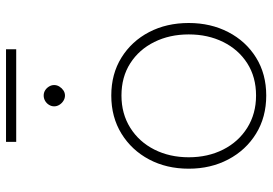

<svg xmlns="http://www.w3.org/2000/svg" viewBox="-150 -726 883 622"><g transform="rotate(-90 291.0 -415.5)"><path d="M292 6Q222 6 168.5 -27Q115 -60 85 -117Q55 -174 55 -245Q55 -317 85 -373.5Q115 -430 168.5 -463Q222 -496 292 -496Q362 -496 415 -463Q468 -430 497.5 -373.5Q527 -317 527 -245Q527 -174 497.5 -117Q468 -60 415 -27Q362 6 292 6ZM292 -27Q352 -27 396.5 -55.5Q441 -84 465.5 -133.5Q490 -183 490 -245Q490 -307 465.5 -356.5Q441 -406 396.5 -434.5Q352 -463 292 -463Q233 -463 187.5 -434.5Q142 -406 117 -356.5Q92 -307 92 -245Q92 -183 117 -133.5Q142 -84 187.5 -55.5Q233 -27 292 -27ZM292 -646Q283 -646 275 -651Q267 -656 262 -664Q257 -672 257 -681Q257 -690 262 -698Q267 -706 275 -710.5Q283 -715 292 -715Q301 -715 308.5 -710.5Q316 -706 321 -698Q326 -690 326 -681Q326 -672 321 -664Q316 -656 308.5 -651Q301 -646 292 -646ZM142 -804V-837H442V-804Z"/></g></svg>

Font: REM Thin
Style: Regular
Weight: 250
Designer: Octavio Pardo
Foundry: Ashler Design
Version: Version 1.005;gftools[0.9.28]